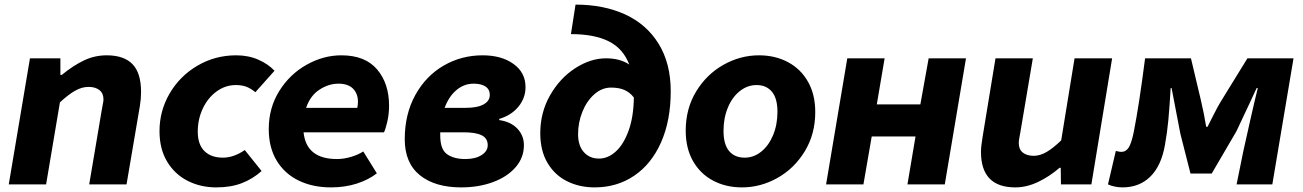

<svg xmlns="http://www.w3.org/2000/svg" viewBox="-20 -800 5652 833"><path d="M110 -547H242V-475H248Q298 -516 344.5 -538Q391 -560 443 -560Q518 -560 555 -521.5Q592 -483 592 -401Q592 -371 587 -341L529 0H367L421 -320L425 -342Q429 -362 429 -368Q429 -395 411.5 -409Q394 -423 364 -423Q336 -423 307 -407Q278 -391 240 -356L180 0H18Z M672 -231Q672 -319 716 -394.5Q760 -470 836.5 -515Q913 -560 1005 -560Q1058 -560 1101 -541Q1144 -522 1171 -493L1088 -400Q1067 -417 1048 -424Q1029 -431 1003 -431Q958 -431 920 -403.5Q882 -376 860 -329.5Q838 -283 838 -229Q838 -173 867 -144.5Q896 -116 947 -116Q994 -116 1042 -149L1115 -58Q1077 -24 1029.5 -5.5Q982 13 918 13Q850 13 794 -15.5Q738 -44 705 -99Q672 -154 672 -231Z M1146 -240Q1146 -332 1191.5 -405Q1237 -478 1310 -519Q1383 -560 1461 -560Q1564 -560 1616 -499Q1668 -438 1668 -341Q1668 -306 1660.5 -273Q1653 -240 1646 -226H1297Q1309 -110 1442 -110Q1472 -110 1503.5 -119.5Q1535 -129 1556 -143L1615 -48Q1579 -20 1528 -3.5Q1477 13 1416 13Q1337 13 1276 -16.5Q1215 -46 1180.5 -103Q1146 -160 1146 -240ZM1530 -332Q1533 -346 1533 -358Q1533 -394 1511.5 -415.5Q1490 -437 1448 -437Q1406 -437 1366 -411Q1326 -385 1308 -332Z M1736 -196Q1736 -305 1782 -388Q1828 -471 1905 -515.5Q1982 -560 2074 -560Q2156 -560 2208 -522.5Q2260 -485 2260 -422Q2260 -375 2229.5 -337.5Q2199 -300 2146 -284V-279Q2196 -272 2224.5 -242Q2253 -212 2253 -170Q2253 -116 2217 -74.5Q2181 -33 2119 -10Q2057 13 1981 13Q1867 13 1801.5 -40Q1736 -93 1736 -196ZM2096 -170Q2096 -200 2070 -213Q2044 -226 1991 -226H1890V-212Q1890 -152 1919.5 -131Q1949 -110 1999 -110Q2042 -110 2069 -127Q2096 -144 2096 -170ZM1998 -332Q2051 -332 2078 -347Q2105 -362 2105 -388Q2105 -412 2086.5 -424.5Q2068 -437 2035 -437Q1993 -437 1960 -409Q1927 -381 1909 -332Z M2324 -222Q2324 -312 2366.5 -386.5Q2409 -461 2475.5 -504Q2542 -547 2609 -547Q2670 -547 2710 -520Q2684 -589 2621.5 -620.5Q2559 -652 2457 -652L2477 -780Q2599 -780 2692 -737.5Q2785 -695 2837.5 -610Q2890 -525 2890 -404Q2890 -278 2848.5 -183.5Q2807 -89 2732 -38Q2657 13 2560 13Q2494 13 2440.5 -13.5Q2387 -40 2355.5 -93Q2324 -146 2324 -222ZM2579 -112Q2618 -112 2652 -143Q2686 -174 2707.5 -234Q2729 -294 2730 -377Q2713 -399 2689.5 -409.5Q2666 -420 2631 -420Q2591 -420 2558 -390.5Q2525 -361 2506.5 -314.5Q2488 -268 2488 -218Q2488 -168 2513 -140Q2538 -112 2579 -112Z M2955 -233Q2955 -329 3000.5 -403.5Q3046 -478 3119 -519Q3192 -560 3273 -560Q3343 -560 3398.5 -530.5Q3454 -501 3485.5 -445.5Q3517 -390 3517 -314Q3517 -218 3471.5 -143.5Q3426 -69 3353 -28Q3280 13 3199 13Q3129 13 3073.5 -16.5Q3018 -46 2986.5 -101.5Q2955 -157 2955 -233ZM3353 -315Q3353 -373 3329 -402Q3305 -431 3262 -431Q3223 -431 3190 -405Q3157 -379 3138 -333.5Q3119 -288 3119 -232Q3119 -174 3143 -145Q3167 -116 3211 -116Q3250 -116 3282.5 -142Q3315 -168 3334 -213.5Q3353 -259 3353 -315Z M3656 -547H3818L3784 -347H3973L4009 -547H4171L4079 0H3917L3952 -208H3762L3726 0H3564Z M4236 -141Q4236 -164 4243 -206L4299 -547H4461L4407 -227Q4404 -211 4402 -199.5Q4400 -188 4400 -179Q4400 -152 4417.5 -138Q4435 -124 4465 -124Q4492 -124 4520.5 -140.5Q4549 -157 4584 -191L4642 -547H4805L4715 0H4583L4582 -72H4577Q4533 -34 4483.5 -10.5Q4434 13 4385 13Q4236 13 4236 -141Z M4787 0 4821 -145Q4839 -141 4844 -141Q4865 -141 4877 -160Q4889 -179 4899 -228Q4922 -344 4948 -547H5147L5189 -370Q5205 -302 5213 -250H5219L5236 -284Q5261 -335 5283 -370L5392 -547H5592L5500 0H5345L5374 -143Q5384 -189 5404 -277.5Q5424 -366 5437 -418H5432L5400 -349L5344 -230L5237 -47H5145L5101 -220L5063 -418H5059Q5054 -333 5049 -279.5Q5044 -226 5034 -170Q5018 -80 4970.5 -33.5Q4923 13 4850 13Q4834 13 4816.5 9.5Q4799 6 4787 0Z"/></svg>

Font: Nebula Sans Bold
Style: Regular
Weight: 700
Italic angle: -9°
Designer: Paul D. Hunt for Adobe (as Source Sans)
Foundry: Nebula Entertainment & Broadcasting LLC
Version: Version 1.010